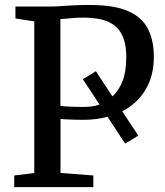

<svg xmlns="http://www.w3.org/2000/svg" viewBox="-20 -770 678 790"><path d="M38.5 0V-48L121 -58V-682L43.5 -694V-743H176Q206 -743 229.2 -744.8Q252.5 -746.5 279.8 -748Q307 -749.5 348.5 -749.5Q449.5 -749.5 507 -724.2Q564.5 -699 588.8 -651.2Q613 -603.5 613 -536Q613 -457 578.2 -400Q543.5 -343 483 -312L549 -212L495 -179L422.5 -289.5Q400 -283.5 375.2 -280.2Q350.5 -277 324 -277Q306.5 -277 286 -277.5Q265.5 -278 249.5 -279Q233.5 -280 229 -280.5V-58.5L364 -48V0ZM324 -330Q341.5 -330 357.8 -332.2Q374 -334.5 389.5 -340L321 -444L374.5 -477L442.5 -373.5Q469 -397 484.2 -436.2Q499.5 -475.5 499.5 -535Q499.5 -593 480.8 -629Q462 -665 423.2 -681.2Q384.5 -697.5 325 -697.5Q303 -697.5 285.8 -696.2Q268.5 -695 254.8 -693.5Q241 -692 228.5 -691.5V-334.5Q241.5 -332.5 266.2 -331.2Q291 -330 324 -330Z"/></svg>

Font: Merriweather 24pt
Style: Regular
Weight: 400
Designer: Eben Sorkin
Foundry: Eben Sorkin
Version: Version 2.100